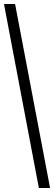

<svg xmlns="http://www.w3.org/2000/svg" viewBox="-20 -828 272 968"><path d="M176 120 0 -808H56L232.5 120Z"/></svg>

Font: Encode Sans Cnd Lt
Style: Regular
Weight: 300
Width: 3
Designer: Multiple Designers
Foundry: Impallari Type
Version: Version 3.002; ttfautohint (v1.8.3) -l 8 -r 50 -G 200 -x 14 